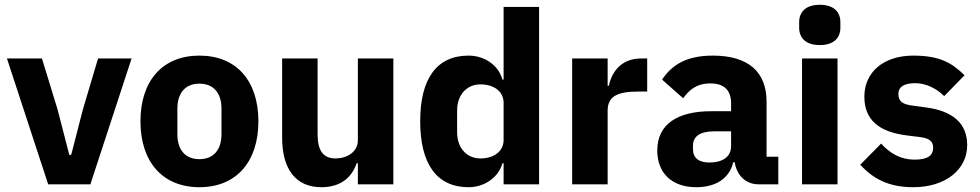

<svg xmlns="http://www.w3.org/2000/svg" viewBox="-20 -769 4087 801"><path d="M357 0 529 -525H389L326 -313L277 -123H269L220 -313L155 -525H9L181 0Z M812 12C966 12 1058 -94 1058 -263C1058 -432 966 -537 812 -537C658 -537 566 -432 566 -263C566 -94 658 12 812 12ZM812 -105C754 -105 720 -143 720 -209V-316C720 -382 754 -420 812 -420C870 -420 904 -382 904 -316V-209C904 -143 870 -105 812 -105Z M1473 0H1621V-525H1473V-184C1473 -134 1426 -108 1380 -108C1326 -108 1305 -144 1305 -208V-525H1157V-195C1157 -63 1214 12 1321 12C1407 12 1450 -35 1468 -88H1473Z M2081 0H2229V-740H2081V-437H2076C2061 -495 2003 -537 1935 -537C1802 -537 1733 -441 1733 -263C1733 -85 1802 12 1935 12C2003 12 2061 -31 2076 -88H2081ZM1984 -108C1928 -108 1887 -151 1887 -217V-308C1887 -374 1928 -417 1984 -417C2040 -417 2081 -388 2081 -340V-185C2081 -137 2040 -108 1984 -108Z M2515 0V-307C2515 -368 2557 -387 2643 -387H2680V-525H2654C2572 -525 2532 -469 2520 -411H2515V-525H2367V0Z M3227 0V-115H3178V-345C3178 -469 3102 -537 2954 -537C2844 -537 2784 -499 2742 -437L2830 -359C2853 -391 2884 -421 2943 -421C3005 -421 3030 -389 3030 -338V-305H2947C2808 -305 2722 -252 2722 -141C2722 -50 2780 12 2885 12C2965 12 3023 -24 3039 -92H3045C3054 -36 3092 0 3145 0ZM2940 -91C2896 -91 2871 -109 2871 -147V-162C2871 -200 2901 -221 2958 -221H3030V-159C3030 -111 2989 -91 2940 -91Z M3400 -581C3460 -581 3486 -612 3486 -654V-676C3486 -718 3460 -749 3400 -749C3340 -749 3314 -718 3314 -676V-654C3314 -612 3340 -581 3400 -581ZM3326 0H3474V-525H3326Z M3790 12C3925 12 4015 -62 4015 -163C4015 -254 3956 -306 3842 -321L3783 -329C3740 -335 3728 -350 3728 -378C3728 -404 3748 -422 3798 -422C3842 -422 3886 -401 3919 -368L4004 -455C3951 -507 3900 -537 3790 -537C3665 -537 3586 -467 3586 -366C3586 -271 3644 -219 3763 -204L3820 -197C3857 -192 3873 -179 3873 -153C3873 -122 3853 -103 3795 -103C3738 -103 3693 -129 3656 -170L3569 -82C3623 -22 3689 12 3790 12Z"/></svg>

Font: IBM Plex Sans Thai Looped
Style: Bold
Weight: 700
Designer: Mike Abbink, Paul van der Laan, Pieter van Rosmalen, Ben Mitchell, Mark Frömberg
Foundry: Bold Monday
Version: Version 1.1